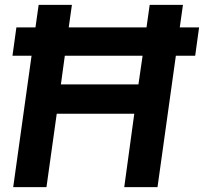

<svg xmlns="http://www.w3.org/2000/svg" viewBox="-20 -765 834 785"><path d="M34 0H170L212 -300H529L488 0H624L699 -537H778L794 -653H715L728 -745H592L579 -653H261L274 -745H138L125 -653H47L31 -537H109ZM229 -420 245 -537H563L546 -420Z"/></svg>

Font: Mluvka Bold
Style: Italic
Weight: 700
Italic angle: -8°
Designer: Modified by Jiří Krblich, Original typeface by Gumpita Rahayu
Foundry: Gumpita Rahayu & Jiří Krblich
Version: Version 2.000;Glyphs 3.1.1 (3134)